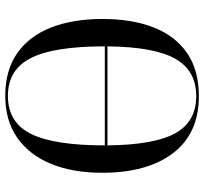

<svg xmlns="http://www.w3.org/2000/svg" viewBox="-43 -722 775 729"><g transform="rotate(90 344.5 -357.5)"><path d="M344 10Q246 10 181 -36Q116 -82 84 -165Q52 -248 52 -359Q52 -471 84 -553Q116 -635 181 -680Q246 -725 345 -725Q487 -725 561.5 -627Q636 -529 636 -358Q636 -246 602 -163.5Q568 -81 503 -35.5Q438 10 344 10ZM532 -378Q530 -556 486 -635.5Q442 -715 345 -715Q248 -715 203 -635.5Q158 -556 156 -378ZM344 0Q445 0 488.5 -88Q532 -176 532 -368H156Q156 -174 200.5 -87Q245 0 344 0Z"/></g></svg>

Font: Noto Serif Display SemiCondensed
Style: Regular
Weight: 400
Width: 4
Designer: Monotype Design Team
Foundry: Monotype Imaging Inc.
Version: Version 2.009